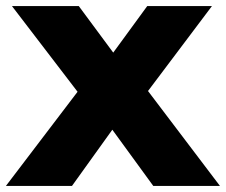

<svg xmlns="http://www.w3.org/2000/svg" viewBox="-44 -615 748 635"><path d="M463 0 327.5 -186 212.5 -311.5 -4.5 -595H216.5L330.5 -441L445.5 -314L683.5 0ZM-24.5 0 212.5 -311.5 330.5 -441 443 -595H657L445.5 -314L327.5 -186L194 0Z"/></svg>

Font: Encode Sans SC SemiExpanded ExtraBold
Style: Regular
Weight: 800
Width: 6
Designer: Multiple Designers
Foundry: Impallari Type
Version: Version 3.002